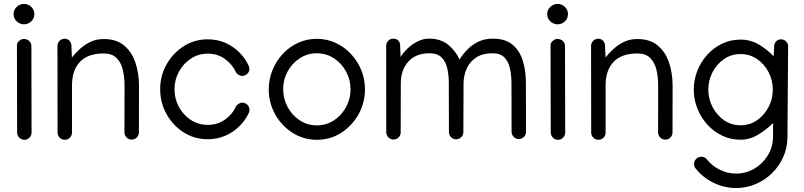

<svg xmlns="http://www.w3.org/2000/svg" viewBox="-20 -698 4077 974"><path d="M101.6 -574.7Q80.6 -574.7 64.7 -589.8Q48.8 -605 48.8 -626.5Q48.8 -647.9 64.7 -663.1Q80.6 -678.2 101.6 -678.2Q123 -678.2 138.7 -663.1Q154.3 -647.9 154.3 -626.5Q154.3 -605 138.7 -589.8Q123 -574.7 101.6 -574.7ZM65.9 -468.8Q65.9 -481.4 77.6 -491Q89.4 -500.5 99.6 -500.5Q116.7 -500.5 127.9 -490.2Q139.2 -480 139.2 -463.4L140.1 -25.4Q140.1 -10.3 129.4 0.5Q118.7 11.2 103.5 11.2Q88.4 11.2 77.6 0.2Q66.9 -10.7 66.9 -25.9Z M308.1 -501.5Q323.2 -501.5 332.8 -490.7Q342.3 -480 342.3 -464.8L344.7 -406.7Q362.3 -428.2 385.5 -449.7Q408.7 -471.2 438.7 -485.6Q468.8 -500 505.9 -500Q570.8 -500 610.1 -466.8Q649.4 -433.6 667.2 -379.6Q685.1 -325.7 685.1 -263.2L684.6 -26.4Q684.6 -11.2 673.8 -0.5Q663.1 10.3 647.9 10.3Q632.8 10.3 622.1 -0.7Q611.3 -11.7 611.3 -26.9L611.8 -263.2Q611.8 -306.6 603 -343.8Q594.2 -380.9 571.3 -403.8Q548.3 -426.8 505.9 -426.8Q426.3 -426.8 385.7 -384.3Q345.2 -341.8 345.2 -264.6V-25.4Q345.2 -10.3 334.5 0.5Q323.7 11.2 308.6 11.2Q293.5 11.2 282.7 0.2Q272 -10.7 272 -25.9L271.5 -464.4Q271.5 -480 282 -490.7Q292.5 -501.5 308.1 -501.5Z M792.5 -245.6Q792.5 -313.5 824.7 -370.8Q856.9 -428.2 911.6 -463.4Q966.3 -498.5 1033.7 -498.5Q1083.5 -498.5 1124.5 -480Q1165.5 -461.4 1195.3 -431.2Q1225.1 -400.9 1241.2 -364.7Q1245.1 -356.9 1245.1 -349.1Q1245.1 -334 1234.4 -323.5Q1223.6 -313 1208.5 -313Q1198.7 -313 1189 -319.1Q1179.2 -325.2 1175.3 -334.5Q1158.7 -371.1 1121.6 -398.4Q1084.5 -425.8 1033.7 -425.8Q986.3 -425.8 948.2 -400.6Q910.2 -375.5 887.7 -334.2Q865.2 -293 865.2 -245.1Q865.2 -197.3 887.5 -156Q909.7 -114.7 948 -89.6Q986.3 -64.5 1033.7 -64.5Q1084.5 -64.5 1121.8 -91.6Q1159.2 -118.7 1175.8 -155.3Q1179.7 -164.6 1189.5 -170.9Q1199.2 -177.2 1209 -177.2Q1224.1 -177.2 1234.9 -166.5Q1245.6 -155.8 1245.6 -140.6Q1245.6 -132.3 1242.2 -125.5Q1226.1 -89.8 1196 -59.3Q1166 -28.8 1124.8 -10.3Q1083.5 8.3 1033.7 8.3Q965.8 8.3 911.1 -26.9Q856.4 -62 824.5 -119.9Q792.5 -177.7 792.5 -245.6Z M1586.9 -501Q1638.2 -501 1682.6 -480.5Q1727.1 -460 1760.5 -424.1Q1793.9 -388.2 1812.7 -342.3Q1831.5 -296.4 1831.5 -245.1Q1831.5 -177.2 1799.3 -119.1Q1767.1 -61 1712.2 -25.1Q1657.2 10.7 1588.9 11.2Q1519.5 11.2 1463.9 -24.4Q1408.2 -60.1 1375.7 -118.4Q1343.3 -176.8 1343.3 -245.1Q1343.3 -295.9 1362.1 -342Q1380.9 -388.2 1414.1 -424.1Q1447.3 -460 1491.5 -480.5Q1535.6 -501 1586.9 -501ZM1586.9 -427.7Q1539.1 -427.7 1500.5 -402.3Q1461.9 -377 1439.2 -335.7Q1416.5 -294.4 1416.5 -246.1Q1416.5 -197.3 1439 -155.3Q1461.4 -113.3 1500.5 -87.6Q1539.6 -62 1588.4 -62Q1636.7 -62.5 1675 -88.1Q1713.4 -113.8 1735.8 -155.3Q1758.3 -196.8 1758.3 -245.1Q1758.3 -293.5 1735.6 -335.2Q1712.9 -377 1674.1 -402.3Q1635.3 -427.7 1586.9 -427.7Z M2311 -396Q2327.1 -421.9 2350.6 -446.3Q2374 -470.7 2406.2 -486.3Q2438.5 -502 2480 -502Q2542 -502 2578.6 -472.4Q2615.2 -442.9 2631.6 -391.6Q2647.9 -340.3 2647.9 -275.4L2648.4 -29.3Q2648.4 -14.2 2637.7 -3.4Q2627 7.3 2611.8 7.3Q2596.7 7.3 2585.9 -3.7Q2575.2 -14.6 2575.2 -29.8L2574.7 -275.4Q2574.7 -315.4 2567.1 -350.1Q2559.6 -384.8 2539.1 -406.2Q2518.6 -427.7 2479 -427.7Q2427.7 -427.7 2395 -406Q2362.3 -384.3 2347.2 -349.4Q2332 -314.5 2331.5 -275.4L2330.6 -27.8Q2330.6 -12.7 2319.8 -2Q2309.1 8.8 2293.9 8.8Q2278.8 8.8 2268.1 -2.2Q2257.3 -13.2 2257.3 -28.3L2256.8 -275.4Q2256.8 -316.4 2249 -351.1Q2241.2 -385.7 2220 -406.7Q2198.7 -427.7 2158.7 -427.7Q2088.9 -427.7 2051 -385Q2013.2 -342.3 2013.2 -275.4L2012.7 -26.9Q2012.7 -11.7 2002 -1Q1991.2 9.8 1976.1 9.8Q1960.9 9.8 1950.2 -1.2Q1939.5 -12.2 1939.5 -27.3L1939 -466.8Q1939.9 -481.9 1950.2 -491.9Q1960.4 -502 1975.6 -502Q1991.2 -502 2000.7 -491.9Q2010.3 -481.9 2009.8 -466.3L2012.2 -408.7Q2024.4 -429.7 2046.6 -451.2Q2068.8 -472.7 2097.4 -487.3Q2126 -502 2157.2 -502Q2216.3 -502 2254.6 -470Q2293 -438 2311 -396Z M2808.6 -574.7Q2787.6 -574.7 2771.7 -589.8Q2755.9 -605 2755.9 -626.5Q2755.9 -647.9 2771.7 -663.1Q2787.6 -678.2 2808.6 -678.2Q2830.1 -678.2 2845.7 -663.1Q2861.3 -647.9 2861.3 -626.5Q2861.3 -605 2845.7 -589.8Q2830.1 -574.7 2808.6 -574.7ZM2772.9 -468.8Q2772.9 -481.4 2784.7 -491Q2796.4 -500.5 2806.6 -500.5Q2823.7 -500.5 2835 -490.2Q2846.2 -480 2846.2 -463.4L2847.2 -25.4Q2847.2 -10.3 2836.4 0.5Q2825.7 11.2 2810.5 11.2Q2795.4 11.2 2784.7 0.2Q2773.9 -10.7 2773.9 -25.9Z M3015.1 -501.5Q3030.3 -501.5 3039.8 -490.7Q3049.3 -480 3049.3 -464.8L3051.8 -406.7Q3069.3 -428.2 3092.5 -449.7Q3115.7 -471.2 3145.8 -485.6Q3175.8 -500 3212.9 -500Q3277.8 -500 3317.1 -466.8Q3356.4 -433.6 3374.3 -379.6Q3392.1 -325.7 3392.1 -263.2L3391.6 -26.4Q3391.6 -11.2 3380.9 -0.5Q3370.1 10.3 3355 10.3Q3339.8 10.3 3329.1 -0.7Q3318.4 -11.7 3318.4 -26.9L3318.8 -263.2Q3318.8 -306.6 3310.1 -343.8Q3301.3 -380.9 3278.3 -403.8Q3255.4 -426.8 3212.9 -426.8Q3133.3 -426.8 3092.8 -384.3Q3052.2 -341.8 3052.2 -264.6V-25.4Q3052.2 -10.3 3041.5 0.5Q3030.8 11.2 3015.6 11.2Q3000.5 11.2 2989.7 0.2Q2979 -10.7 2979 -25.9L2978.5 -464.4Q2978.5 -480 2989 -490.7Q2999.5 -501.5 3015.1 -501.5Z M3736.8 -497.1Q3787.6 -497.1 3830.3 -471.7Q3873 -446.3 3904.8 -412.1L3907.2 -461.9Q3907.2 -477.1 3917 -487.8Q3926.8 -498.5 3941.9 -498.5Q3957 -498.5 3967.8 -487.8Q3978.5 -477.1 3978.5 -461.9L3978 -460.9L3974.6 0Q3974.1 52.2 3953.4 98.6Q3932.6 145 3896.5 180.4Q3860.4 215.8 3813.5 235.8Q3766.6 255.9 3713.9 255.9Q3654.8 255.9 3600.6 229.7Q3546.4 203.6 3509.3 157.2Q3501 147 3501 133.8Q3501 118.7 3511.7 107.9Q3522.5 97.2 3537.6 97.2Q3556.2 97.2 3566.9 111.8Q3592.8 144.5 3632.6 163.6Q3672.4 182.6 3713.9 182.6Q3764.6 182.6 3806.9 157.5Q3849.1 132.3 3874.8 90.6Q3900.4 48.8 3901.4 -1L3901.9 -74.2Q3869.6 -41.5 3826.9 -15.4Q3784.2 10.7 3736.8 10.7Q3686.5 10.7 3643.3 -10Q3600.1 -30.8 3567.9 -66.4Q3535.6 -102.1 3517.6 -147.7Q3499.5 -193.4 3499.5 -243.2Q3499.5 -293 3517.3 -338.4Q3535.2 -383.8 3567.4 -419.7Q3599.6 -455.6 3642.8 -476.3Q3686 -497.1 3736.8 -497.1ZM3900.4 -243.2Q3900.4 -290.5 3879.2 -331.5Q3857.9 -372.6 3820.8 -398.2Q3783.7 -423.8 3736.8 -423.8Q3689.5 -423.8 3652.6 -398.2Q3615.7 -372.6 3594.5 -331.5Q3573.2 -290.5 3573.2 -243.2Q3573.2 -196.3 3594.7 -155Q3616.2 -113.8 3653.1 -88.1Q3689.9 -62.5 3736.8 -62.5Q3783.7 -62.5 3820.6 -88.1Q3857.4 -113.8 3878.9 -155Q3900.4 -196.3 3900.4 -243.2Z"/></svg>

Font: Manjari
Style: Regular
Weight: 400
Designer: Santhosh Thottingal <santhosh.thottingal@gmail.com>
Foundry: SMC
Version: Version 2.000